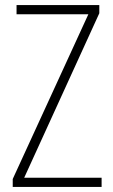

<svg xmlns="http://www.w3.org/2000/svg" viewBox="-20 -734 445 754"><path d="M379 0V-36H75L370 -682V-714H45V-678H327L30 -31V0Z"/></svg>

Font: Noto Sans Sinhala UI Condensed ExtraLight
Style: Regular
Weight: 200
Width: 3
Designer: Jelle Bosma - Monotype Design Team
Foundry: Monotype Imaging Inc.
Version: Version 2.006